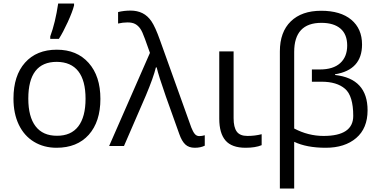

<svg xmlns="http://www.w3.org/2000/svg" viewBox="-20 -826 2145 1086"><path d="M300.8 -476.1Q140.1 -476.1 140.1 -268.1Q140.1 -165.5 181.2 -111.8Q222.2 -58.1 301.8 -58.1Q381.8 -57.6 422.9 -111.3Q463.9 -165 463.9 -267.6Q463.9 -370.1 422.9 -422.9Q381.8 -475.6 300.8 -476.1ZM481.9 -63.5Q416 9.8 299.8 9.8Q228 9.8 172.4 -23.9Q116.7 -57.6 86.4 -120.6Q56.2 -183.6 56.2 -268.1Q56.2 -398.4 121.6 -471.7Q187 -544.9 301.3 -544.9Q415 -544.9 481.4 -470.2Q547.9 -395.5 547.9 -266.6Q547.9 -137.7 481.9 -63.5ZM398.9 -806.2V-794.9Q389.6 -758.8 363.3 -701.2Q336.9 -643.6 313 -606H264.2V-620.1Q293 -697.8 309.1 -806.2Z M647.9 -692.9V-757.8Q681.2 -766.1 718.8 -766.1Q756.3 -766.1 785.9 -751.5Q815.4 -736.8 836.9 -705.1Q858.4 -673.3 884.8 -599.1L1062 -105Q1071.3 -81.1 1081.5 -68.6Q1091.8 -56.2 1106.9 -56.2Q1122.1 -56.2 1138.2 -61V-2Q1114.7 9.8 1081.5 9.8Q1048.3 9.8 1028.3 -8.8Q1008.3 -27.3 994.1 -67.9L918 -280.8Q877 -397.9 866.2 -444.8H861.8Q848.1 -388.2 805.2 -286.1L681.2 0H597.2L828.1 -526.9L799.8 -606Q785.2 -647.5 772.9 -664.6Q760.7 -681.6 744.4 -690.4Q728 -699.2 701.7 -699.2Q675.3 -699.2 647.9 -692.9Z M1220.2 -154.8V-535.2H1301.3V-157.2Q1301.3 -106.4 1319.1 -81.8Q1336.9 -57.1 1379.4 -57.1Q1421.9 -57.1 1460 -66.9V-4.9Q1424.8 9.8 1369.1 9.8Q1291 9.8 1255.6 -31.2Q1220.2 -72.3 1220.2 -154.8Z M1810.1 -57.1Q1978 -57.1 1978 -170.4Q1978 -283.7 1931.6 -323.7Q1885.3 -363.8 1798.8 -363.8H1744.1V-433.1H1789.1Q1864.7 -433.1 1904.3 -469Q1943.8 -504.9 1943.8 -568.4Q1943.8 -631.8 1905.8 -664.3Q1867.7 -696.8 1797.9 -696.8Q1644 -696.8 1644 -532.2V-99.1Q1723.6 -57.1 1810.1 -57.1ZM1644 -23.9V240.2H1563V-535.2Q1563 -645 1624.8 -705.1Q1686.5 -765.1 1796.4 -765.1Q1906.2 -765.1 1967 -714.4Q2027.8 -663.6 2027.8 -574.2Q2027.8 -430.7 1875 -405.8V-401.9Q2059.1 -381.3 2059.1 -202.1Q2059.1 -100.1 1994.6 -45.2Q1930.2 9.8 1822.3 9.8Q1714.4 9.8 1644 -23.9Z"/></svg>

Font: OpenSans
Style: Regular
Weight: 400
Foundry: Ascender Corporation
Version: Version 1.10